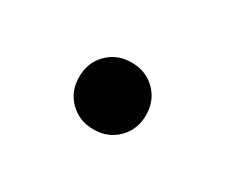

<svg xmlns="http://www.w3.org/2000/svg" viewBox="-38 -464 298 254"><g transform="rotate(30 111.0 -337.0)"><path d="M147.5 -373.5Q162 -359 162 -337Q162 -315 147.5 -300.5Q133 -286 111 -286Q89 -286 74.5 -300.5Q60 -315 60 -337Q60 -359 74.5 -373.5Q89 -388 111 -388Q133 -388 147.5 -373.5Z"/></g></svg>

Font: Hind Jalandhar Light
Style: Regular
Weight: 300
Designer: Namrata Goyal
Foundry: Indian Type Foundry
Version: Version 0.702;PS 1.0;hotconv 1.0.81;makeotf.lib2.5.63406